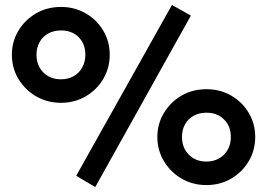

<svg xmlns="http://www.w3.org/2000/svg" viewBox="-20 -738 1080 776"><path d="M365 18 288 -27.5 675 -718 751.5 -675ZM226.5 -322.5Q171 -322.5 126.2 -348.5Q81.5 -374.5 54.8 -418.5Q28 -462.5 28 -517Q28 -570.5 54.8 -614.5Q81.5 -658.5 126.2 -684.2Q171 -710 226.5 -710Q281.5 -710 326.2 -684.2Q371 -658.5 397.2 -614.5Q423.5 -570.5 423.5 -517Q423.5 -463 397.2 -418.8Q371 -374.5 326.2 -348.5Q281.5 -322.5 226.5 -322.5ZM226.5 -417.5Q255.5 -417.5 277.8 -430.2Q300 -443 312.5 -465.5Q325 -488 325 -517Q325 -560.5 297.8 -587.8Q270.5 -615 226.5 -615Q197 -615 174.8 -602.5Q152.5 -590 140 -567.8Q127.5 -545.5 127.5 -517Q127.5 -473 155.2 -445.2Q183 -417.5 226.5 -417.5ZM814.5 10Q759 10 714.2 -16Q669.5 -42 642.8 -86.2Q616 -130.5 616 -184.5Q616 -238 642.8 -282Q669.5 -326 714.2 -351.8Q759 -377.5 814.5 -377.5Q869.5 -377.5 914.2 -351.8Q959 -326 985.2 -282Q1011.5 -238 1011.5 -184.5Q1011.5 -130.5 985.2 -86.2Q959 -42 914.2 -16Q869.5 10 814.5 10ZM814.5 -85Q843 -85 865.5 -97.8Q888 -110.5 900.5 -133Q913 -155.5 913 -184.5Q913 -228 885.5 -255.2Q858 -282.5 814.5 -282.5Q785 -282.5 762.8 -270.2Q740.5 -258 728 -235.8Q715.5 -213.5 715.5 -184.5Q715.5 -141 743 -113Q770.5 -85 814.5 -85Z"/></svg>

Font: Geologica SemiBold
Style: Regular
Weight: 600
Designer: Sindre Bremnes, Frode Helland
Foundry: Monokrom Skriftforlag AS
Version: Version 1.010;gftools[0.9.28]